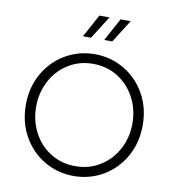

<svg xmlns="http://www.w3.org/2000/svg" viewBox="-104 -1090 1089 1194"><g transform="rotate(10 440.5 -493.0)"><path d="M72 -373Q72 -483 121.5 -570.5Q171 -658 255.5 -707.5Q340 -757 441 -757Q542 -757 626.5 -707.5Q711 -658 760.5 -570.5Q810 -483 810 -373Q810 -263 760.5 -175Q711 -87 626.5 -37.5Q542 12 441 12Q340 12 255.5 -37.5Q171 -87 121.5 -175Q72 -263 72 -373ZM441 -50Q528 -50 597.5 -93.5Q667 -137 706 -211Q745 -285 745 -373Q745 -460 706.5 -534Q668 -608 598.5 -652Q529 -696 441 -696Q353 -696 283.5 -652Q214 -608 175.5 -534Q137 -460 137 -373Q137 -285 175.5 -211Q214 -137 283.5 -93.5Q353 -50 441 -50ZM426 -998H490L399 -854H348ZM560 -998H624L533 -854H482Z"/></g></svg>

Font: Evergrow Sans
Style: Light
Weight: 300
Foundry: 10Web
Version: Version 1.000